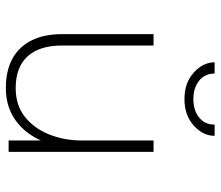

<svg xmlns="http://www.w3.org/2000/svg" viewBox="-67 -643 718 624"><g transform="rotate(90 292.0 -331.0)"><path d="M436.5 -471H473.5V0H436.5ZM91 -471H128V-173Q128 -100 163.2 -61.5Q198.5 -23 266.5 -23Q322 -23 359.8 -53Q397.5 -83 417 -132Q436.5 -181 436.5 -237H462Q462 -165 438.5 -109.5Q415 -54 371 -22.5Q327 9 266 9Q210 9 171 -12.2Q132 -33.5 111.5 -74.2Q91 -115 91 -173ZM302 -571.5Q249 -571.5 215.8 -601.8Q182.5 -632 182.5 -669.5H219Q219 -638 242.2 -619.2Q265.5 -600.5 302 -600.5Q339 -600.5 362 -619.2Q385 -638 385 -669.5H421.5Q421.5 -632 388.2 -601.8Q355 -571.5 302 -571.5Z"/></g></svg>

Font: Karla ExtraLight
Style: Regular
Weight: 250
Designer: Jonathan Pinhorn
Version: Version 2.004;gftools[0.9.33]